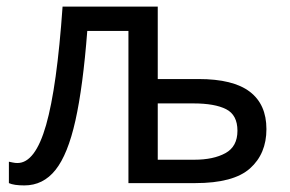

<svg xmlns="http://www.w3.org/2000/svg" viewBox="-20 -556 882 583"><path d="M459 -536V-316H583Q688 -316 738.5 -277.5Q789 -239 789 -164Q789 -89 739 -44.5Q689 0 573 0H370V-462H245Q232 -293 209 -190Q186 -87 148.5 -40Q111 7 54 7Q22 7 7 0V-65Q12 -64 19 -62.5Q26 -61 33 -61Q87 -61 120 -176.5Q153 -292 170 -536ZM567 -242H459V-71H570Q628 -71 664.5 -91Q701 -111 701 -159Q701 -207 666.5 -224.5Q632 -242 567 -242Z"/></svg>

Font: Noto Sans
Style: Regular
Weight: 400
Designer: Monotype Design Team
Foundry: Monotype Imaging Inc.
Version: Version 2.007